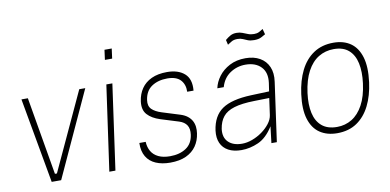

<svg xmlns="http://www.w3.org/2000/svg" viewBox="-70 -931 2330 1148"><g transform="rotate(-10 1095.0 -356.5)"><path d="M163 0 70.5 -517H109.5L190.5 -44H202.5L421.5 -517H458L220.5 0Z M513 0 586 -517H622.5L550 0ZM603 -663 611 -723H655L647 -663Z M882 10Q832 10 794.8 -6Q757.5 -22 737.8 -55Q718 -88 719.5 -138H758Q759.5 -105 774 -80.2Q788.5 -55.5 816.8 -41.8Q845 -28 887.5 -28Q945.5 -28 984.5 -53.8Q1023.5 -79.5 1031 -133Q1036 -169 1022 -190.8Q1008 -212.5 976.5 -222.5L867 -256.5Q817 -272.5 790.8 -301.5Q764.5 -330.5 771.5 -382Q777.5 -425.5 799.8 -458Q822 -490.5 861 -508.8Q900 -527 955.5 -527Q1023 -527 1061.2 -493.5Q1099.5 -460 1093 -390H1054.5Q1056 -434.5 1030.5 -461.8Q1005 -489 950.5 -489Q894 -489 855.5 -463Q817 -437 809.5 -382Q804.5 -347 824.2 -327.2Q844 -307.5 882.5 -295.5L991.5 -261.5Q1016.5 -253.5 1033 -240.5Q1049.5 -227.5 1058.5 -211Q1067.5 -194.5 1069.8 -175Q1072 -155.5 1069 -135Q1063 -91.5 1040.5 -59Q1018 -26.5 978.5 -8.2Q939 10 882 10Z M1314.5 10Q1267.5 10 1235.5 -7.2Q1203.5 -24.5 1189.5 -56.2Q1175.5 -88 1181 -132Q1193 -219 1250.5 -258.8Q1308 -298.5 1427 -303L1537 -307L1544.5 -357Q1553 -419.5 1519.5 -454.2Q1486 -489 1425 -489Q1373.5 -489 1331.5 -460.8Q1289.5 -432.5 1274.5 -379H1235.5Q1243 -415.5 1268.2 -449.5Q1293.5 -483.5 1335 -505.2Q1376.5 -527 1432 -527Q1482.5 -527 1518.5 -506.5Q1554.5 -486 1571 -448.2Q1587.5 -410.5 1580 -358L1530 0H1497L1509 -100Q1468.5 -35.5 1417.5 -12.8Q1366.5 10 1314.5 10ZM1325 -27Q1354.5 -27 1386.5 -38.8Q1418.5 -50.5 1446.8 -70.8Q1475 -91 1494.2 -116Q1513.5 -141 1517 -167L1531 -268L1439.5 -266Q1363.5 -264.5 1317.5 -250.5Q1271.5 -236.5 1248.8 -208.2Q1226 -180 1219 -135Q1212.5 -84 1241.5 -55.5Q1270.5 -27 1325 -27ZM1343.5 -624.5 1336.5 -654.5Q1352.5 -668 1368.2 -676.8Q1384 -685.5 1405.5 -685.5Q1425 -685.5 1440.8 -679.2Q1456.5 -673 1472.5 -666.8Q1488.5 -660.5 1508.5 -660.5Q1526 -660.5 1537.8 -666.2Q1549.5 -672 1563.5 -681.5L1572.5 -647.5Q1562 -641 1545.8 -632.8Q1529.5 -624.5 1502.5 -624.5Q1479.5 -624.5 1464.8 -630.5Q1450 -636.5 1436.5 -642.5Q1423 -648.5 1404.5 -648.5Q1382 -648.5 1368.5 -640Q1355 -631.5 1343.5 -624.5Z M1896 10Q1834 10 1791 -19Q1748 -48 1729.8 -107.2Q1711.5 -166.5 1723.5 -257Q1734 -338 1764.2 -398.8Q1794.5 -459.5 1845 -493.2Q1895.5 -527 1966 -527Q2027.5 -527 2069.5 -497.8Q2111.5 -468.5 2129.5 -408.8Q2147.5 -349 2135.5 -257Q2125 -177 2095 -117Q2065 -57 2015.5 -23.5Q1966 10 1896 10ZM1901 -27Q1951 -27 1991.8 -52Q2032.5 -77 2060.2 -128Q2088 -179 2098 -257Q2107 -326.5 2095.8 -378.8Q2084.5 -431 2051.2 -460Q2018 -489 1961 -489Q1910 -489 1868.8 -464Q1827.5 -439 1799.8 -387.5Q1772 -336 1761.5 -257Q1752.5 -188 1764 -136.2Q1775.5 -84.5 1809.5 -55.8Q1843.5 -27 1901 -27Z"/></g></svg>

Font: Public Sans Thin
Style: Italic
Weight: 100
Italic angle: -8°
Designer: The Public Sans project authors (U.S. Web Design System). Libre Franklin designed by Pablo Impallari and Rodrigo Fuenzal
Version: Version 2.000